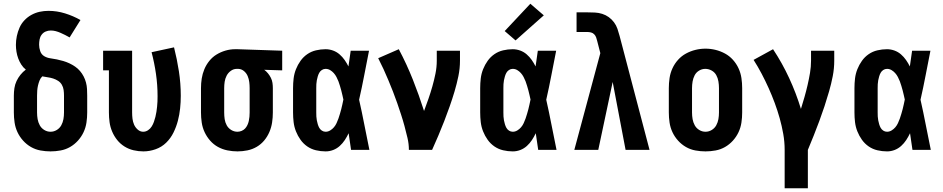

<svg xmlns="http://www.w3.org/2000/svg" viewBox="-20 -801 5040 1026"><path d="M250 8Q223 8 196 3Q169 -2 145.5 -15.5Q122 -29 103.5 -49.5Q85 -70 73.5 -94.5Q62 -119 58 -146Q54 -173 54 -200V-290Q54 -310 57 -330Q60 -350 68.5 -368Q77 -386 89.5 -401.5Q102 -417 118 -429Q104 -440 94 -455.5Q84 -471 77.5 -488.5Q71 -506 68 -524.5Q65 -543 65 -561Q65 -585 70 -608.5Q75 -632 84.5 -653.5Q94 -675 110.5 -692.5Q127 -710 148 -721.5Q169 -733 192 -738Q215 -743 239 -743Q284 -743 327.5 -729.5Q371 -716 410 -694L352 -601Q340 -608 328 -614Q316 -620 303.5 -625.5Q291 -631 278 -634.5Q265 -638 251 -638Q237 -638 224 -632.5Q211 -627 202.5 -615.5Q194 -604 191.5 -590Q189 -576 189 -562Q189 -545 195 -527.5Q201 -510 216 -501Q231 -492 249 -489.5Q267 -487 284 -483.5Q301 -480 318 -475Q335 -470 351 -462.5Q367 -455 381.5 -445Q396 -435 407.5 -421.5Q419 -408 427 -392.5Q435 -377 439.5 -360Q444 -343 445 -325.5Q446 -308 446 -290V-200Q446 -173 442 -146Q438 -119 426.5 -94.5Q415 -70 396.5 -49.5Q378 -29 354.5 -15.5Q331 -2 304 3Q277 8 250 8ZM250 -97Q268 -97 283.5 -106.5Q299 -116 307.5 -131.5Q316 -147 319 -164.5Q322 -182 322 -200V-290Q322 -305 320 -320Q318 -335 310.5 -348Q303 -361 290.5 -369Q278 -377 264 -381.5Q250 -386 235 -388Q220 -390 206 -393Q196 -383 191 -370Q186 -357 183 -344Q180 -331 179 -317.5Q178 -304 178 -290V-200Q178 -182 181 -164.5Q184 -147 192.5 -131.5Q201 -116 216.5 -106.5Q232 -97 250 -97Z M746 8Q720 8 694 2Q668 -4 645.5 -18Q623 -32 606.5 -52.5Q590 -73 579.5 -97.5Q569 -122 565.5 -148Q562 -174 562 -200V-425H531V-530H686V-200Q686 -183 688 -166.5Q690 -150 696.5 -135Q703 -120 716 -108.5Q729 -97 745 -97Q759 -97 771 -105Q783 -113 790.5 -125Q798 -137 802.5 -150Q807 -163 810.5 -176.5Q814 -190 816 -204Q818 -218 819.5 -231.5Q821 -245 821.5 -259Q822 -273 822 -287Q822 -347 813.5 -406Q805 -465 790 -522L910 -548Q926 -485 936 -420Q946 -355 946 -289Q946 -255 942.5 -221.5Q939 -188 930.5 -155.5Q922 -123 907 -92.5Q892 -62 868 -38.5Q844 -15 811.5 -3.5Q779 8 746 8Z M1249 8Q1222 8 1195 2.5Q1168 -3 1144.5 -16Q1121 -29 1103 -49.5Q1085 -70 1073.5 -94.5Q1062 -119 1058 -146Q1054 -173 1054 -200V-330Q1054 -356 1058 -381.5Q1062 -407 1072 -431Q1082 -455 1098.5 -475.5Q1115 -496 1137 -509.5Q1159 -523 1184.5 -530.5Q1210 -538 1236 -538Q1239 -538 1242.5 -538Q1246 -538 1250 -538L1488 -530V-425L1392 -428Q1403 -420 1412 -409Q1421 -398 1427.5 -385Q1434 -372 1436 -358Q1438 -344 1438 -330V-200Q1438 -173 1434 -146.5Q1430 -120 1419.5 -95.5Q1409 -71 1392 -50.5Q1375 -30 1352 -16.5Q1329 -3 1302.5 2.5Q1276 8 1249 8ZM1249 -97Q1260 -97 1271 -101.5Q1282 -106 1289.5 -114Q1297 -122 1302 -132.5Q1307 -143 1309.5 -154.5Q1312 -166 1313 -177.5Q1314 -189 1314 -200V-330Q1314 -346 1312 -362.5Q1310 -379 1303.5 -394.5Q1297 -410 1284 -421Q1271 -432 1254 -433H1250Q1249 -433 1247.5 -433Q1246 -433 1245 -433Q1228 -433 1213.5 -422.5Q1199 -412 1191 -396.5Q1183 -381 1180.5 -364Q1178 -347 1178 -330V-200Q1178 -182 1180.5 -164.5Q1183 -147 1191.5 -131.5Q1200 -116 1215.5 -106.5Q1231 -97 1249 -97Z M1720 8Q1694 8 1668.5 2Q1643 -4 1622 -18.5Q1601 -33 1586 -54Q1571 -75 1561.5 -99Q1552 -123 1549 -148.5Q1546 -174 1546 -200V-330Q1546 -356 1549 -381.5Q1552 -407 1561.5 -431Q1571 -455 1586 -476Q1601 -497 1622 -511.5Q1643 -526 1668.5 -532Q1694 -538 1720 -538Q1740 -538 1759.5 -531Q1779 -524 1794.5 -510.5Q1810 -497 1821.5 -480.5Q1833 -464 1842 -446Q1845 -467 1848 -488Q1851 -509 1854 -530H1952Q1939 -465 1926.5 -399.5Q1914 -334 1899 -268Q1914 -202 1927 -134.5Q1940 -67 1954 0H1856Q1853 -22 1849.5 -44.5Q1846 -67 1843 -89Q1834 -70 1822.5 -52.5Q1811 -35 1795.5 -21Q1780 -7 1760.5 0.5Q1741 8 1720 8ZM1720 -97Q1733 -97 1744.5 -104Q1756 -111 1764.5 -121Q1773 -131 1778.5 -143Q1784 -155 1788.5 -167.5Q1793 -180 1796.5 -192.5Q1800 -205 1803.5 -217.5Q1807 -230 1809.5 -243Q1812 -256 1815 -269Q1812 -281 1809.5 -293.5Q1807 -306 1803.5 -318Q1800 -330 1796.5 -342.5Q1793 -355 1788.5 -366.5Q1784 -378 1778 -389.5Q1772 -401 1763.5 -410.5Q1755 -420 1744 -426.5Q1733 -433 1720 -433Q1709 -433 1700 -427Q1691 -421 1686 -412Q1681 -403 1678 -392.5Q1675 -382 1673 -372Q1671 -362 1670.5 -351.5Q1670 -341 1670 -330V-200Q1670 -189 1670.5 -178.5Q1671 -168 1673 -158Q1675 -148 1678 -137.5Q1681 -127 1686 -118Q1691 -109 1700 -103Q1709 -97 1720 -97Z M2165 0Q2165 -32 2157.5 -64Q2150 -96 2141.5 -127.5Q2133 -159 2123 -189.5Q2113 -220 2102.5 -250.5Q2092 -281 2080 -311.5Q2068 -342 2055.5 -372Q2043 -402 2029.5 -431.5Q2016 -461 2001 -490L2111 -538Q2153 -459 2186 -376Q2219 -293 2246 -208Q2258 -240 2269.5 -273Q2281 -306 2290.5 -339.5Q2300 -373 2307 -407.5Q2314 -442 2314 -477V-530H2438V-477Q2438 -435 2429.5 -394Q2421 -353 2409 -312.5Q2397 -272 2383 -232.5Q2369 -193 2354 -154Q2339 -115 2322.5 -76.5Q2306 -38 2289 0Z M2720 8Q2694 8 2668.5 2Q2643 -4 2622 -18.5Q2601 -33 2586 -54Q2571 -75 2561.5 -99Q2552 -123 2549 -148.5Q2546 -174 2546 -200V-330Q2546 -356 2549 -381.5Q2552 -407 2561.5 -431Q2571 -455 2586 -476Q2601 -497 2622 -511.5Q2643 -526 2668.5 -532Q2694 -538 2720 -538Q2740 -538 2759.5 -531Q2779 -524 2794.5 -510.5Q2810 -497 2821.5 -480.5Q2833 -464 2842 -446Q2845 -467 2848 -488Q2851 -509 2854 -530H2952Q2939 -465 2926.5 -399.5Q2914 -334 2899 -268Q2914 -202 2927 -134.5Q2940 -67 2954 0H2856Q2853 -22 2849.5 -44.5Q2846 -67 2843 -89Q2834 -70 2822.5 -52.5Q2811 -35 2795.5 -21Q2780 -7 2760.5 0.5Q2741 8 2720 8ZM2720 -97Q2733 -97 2744.5 -104Q2756 -111 2764.5 -121Q2773 -131 2778.5 -143Q2784 -155 2788.5 -167.5Q2793 -180 2796.5 -192.5Q2800 -205 2803.5 -217.5Q2807 -230 2809.5 -243Q2812 -256 2815 -269Q2812 -281 2809.5 -293.5Q2807 -306 2803.5 -318Q2800 -330 2796.5 -342.5Q2793 -355 2788.5 -366.5Q2784 -378 2778 -389.5Q2772 -401 2763.5 -410.5Q2755 -420 2744 -426.5Q2733 -433 2720 -433Q2709 -433 2700 -427Q2691 -421 2686 -412Q2681 -403 2678 -392.5Q2675 -382 2673 -372Q2671 -362 2670.5 -351.5Q2670 -341 2670 -330V-200Q2670 -189 2670.5 -178.5Q2671 -168 2673 -158Q2675 -148 2678 -137.5Q2681 -127 2686 -118Q2691 -109 2700 -103Q2709 -97 2720 -97ZM2735 -585 2677 -635 2814 -781 2886 -719Z M3049 0 3188 -517 3171 -583Q3169 -592 3165.5 -601.5Q3162 -611 3155 -618Q3148 -625 3138.5 -627.5Q3129 -630 3119 -630H3061V-735H3119Q3139 -735 3159 -734Q3179 -733 3198 -727Q3217 -721 3233 -709.5Q3249 -698 3261 -682Q3273 -666 3279.5 -647Q3286 -628 3291 -609L3451 0H3323L3254 -363L3177 0Z M3750 8Q3723 8 3696 3Q3669 -2 3645.5 -15.5Q3622 -29 3603.5 -49.5Q3585 -70 3573.5 -94.5Q3562 -119 3558 -146Q3554 -173 3554 -200V-330Q3554 -357 3558 -384Q3562 -411 3573.5 -436Q3585 -461 3603.5 -481.5Q3622 -502 3646 -515Q3670 -528 3696.5 -534.5Q3723 -541 3750 -541Q3777 -541 3803.5 -534.5Q3830 -528 3854 -515Q3878 -502 3896.5 -481.5Q3915 -461 3926.5 -436Q3938 -411 3942 -384Q3946 -357 3946 -330V-200Q3946 -173 3942 -146Q3938 -119 3926.5 -94.5Q3915 -70 3896.5 -49.5Q3878 -29 3854.5 -15.5Q3831 -2 3804 3Q3777 8 3750 8ZM3750 -97Q3768 -97 3783.5 -106.5Q3799 -116 3807.5 -131.5Q3816 -147 3819 -164.5Q3822 -182 3822 -200V-330Q3822 -348 3819 -366Q3816 -384 3807.5 -399.5Q3799 -415 3783 -424Q3767 -433 3749 -433Q3731 -433 3715.5 -423.5Q3700 -414 3692 -398.5Q3684 -383 3681 -365.5Q3678 -348 3678 -330V-200Q3678 -182 3681 -164.5Q3684 -147 3692.5 -131.5Q3701 -116 3716.5 -106.5Q3732 -97 3750 -97Z M4173 205V0Q4173 -43 4165.5 -85.5Q4158 -128 4146.5 -169Q4135 -210 4120 -250.5Q4105 -291 4087.5 -330Q4070 -369 4050 -407Q4030 -445 4007 -481L4111 -538Q4160 -464 4197 -384Q4234 -304 4260 -219Q4270 -251 4279 -282.5Q4288 -314 4295.5 -346.5Q4303 -379 4308.5 -411.5Q4314 -444 4314 -477V-530H4438V-477Q4438 -435 4430 -394Q4422 -353 4410.5 -313Q4399 -273 4386 -233.5Q4373 -194 4358.5 -155Q4344 -116 4328.5 -77Q4313 -38 4297 0V205Z M4720 8Q4694 8 4668.5 2Q4643 -4 4622 -18.5Q4601 -33 4586 -54Q4571 -75 4561.5 -99Q4552 -123 4549 -148.5Q4546 -174 4546 -200V-330Q4546 -356 4549 -381.5Q4552 -407 4561.5 -431Q4571 -455 4586 -476Q4601 -497 4622 -511.5Q4643 -526 4668.5 -532Q4694 -538 4720 -538Q4740 -538 4759.5 -531Q4779 -524 4794.5 -510.5Q4810 -497 4821.5 -480.5Q4833 -464 4842 -446Q4845 -467 4848 -488Q4851 -509 4854 -530H4952Q4939 -465 4926.5 -399.5Q4914 -334 4899 -268Q4914 -202 4927 -134.5Q4940 -67 4954 0H4856Q4853 -22 4849.5 -44.5Q4846 -67 4843 -89Q4834 -70 4822.5 -52.5Q4811 -35 4795.5 -21Q4780 -7 4760.5 0.5Q4741 8 4720 8ZM4720 -97Q4733 -97 4744.5 -104Q4756 -111 4764.5 -121Q4773 -131 4778.5 -143Q4784 -155 4788.5 -167.5Q4793 -180 4796.5 -192.5Q4800 -205 4803.5 -217.5Q4807 -230 4809.5 -243Q4812 -256 4815 -269Q4812 -281 4809.5 -293.5Q4807 -306 4803.5 -318Q4800 -330 4796.5 -342.5Q4793 -355 4788.5 -366.5Q4784 -378 4778 -389.5Q4772 -401 4763.5 -410.5Q4755 -420 4744 -426.5Q4733 -433 4720 -433Q4709 -433 4700 -427Q4691 -421 4686 -412Q4681 -403 4678 -392.5Q4675 -382 4673 -372Q4671 -362 4670.5 -351.5Q4670 -341 4670 -330V-200Q4670 -189 4670.5 -178.5Q4671 -168 4673 -158Q4675 -148 4678 -137.5Q4681 -127 4686 -118Q4691 -109 4700 -103Q4709 -97 4720 -97Z"/></svg>

Font: Iosevka Slab Extrabold
Style: Regular
Weight: 800
Monospace: yes
Designer: Belleve Invis
Foundry: Belleve Invis
Version: Version 11.1.1; ttfautohint (v1.8.3)